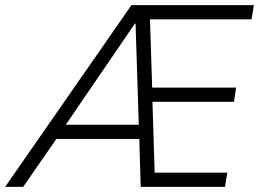

<svg xmlns="http://www.w3.org/2000/svg" viewBox="-60 -725 1005 745"><path d="M-40 0 450 -705H925L916 -650H501L521 -680L531 -367L504 -385H856L848 -330H507L531 -346L541 -28L517 -55H822L813 0H486L480 -206L499 -186H141L172 -205L30 0ZM463 -633 185 -226 174 -241H490L479 -226L466 -633Z"/></svg>

Font: Nunito Sans 10pt SemiCondensed Light
Style: Italic
Weight: 300
Width: 4
Italic angle: -9°
Designer: Vernon Adams
Foundry: Vernon Adams
Version: Version 3.101;gftools[0.9.27]